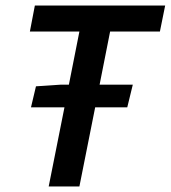

<svg xmlns="http://www.w3.org/2000/svg" viewBox="-20 -674 617 694"><path d="M156 0H267L324 -286H440L460 -368H340L378 -560H558L577 -654H106L88 -560H267L229 -368H200L110 -362L92 -286H213Z"/></svg>

Font: Source Sans Pro Semibold
Style: Italic
Weight: 600
Italic angle: -11°
Designer: Paul D. Hunt
Foundry: Adobe Systems Incorporated
Version: Version 3.006;hotconv 1.0.111;makeotfexe 2.5.65597